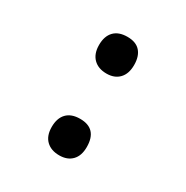

<svg xmlns="http://www.w3.org/2000/svg" viewBox="-136 -671 772 797"><g transform="rotate(30 250.0 -273.0)"><path d="M252 -381Q212 -381 189 -404Q166 -427 166 -469Q166 -511 188 -534Q210 -557 252 -557Q293 -557 313.5 -534Q334 -511 334 -469Q334 -427 312 -404Q290 -381 252 -381ZM252 11Q212 11 189 -11.5Q166 -34 166 -76Q166 -118 188 -141Q210 -164 252 -164Q334 -164 334 -76Q334 -34 312 -11.5Q290 11 252 11Z"/></g></svg>

Font: Noto Sans Mono ExtraCondensed Black
Style: Regular
Weight: 900
Width: 2
Designer: Monotype Design Team
Foundry: Monotype Imaging Inc.
Version: Version 2.014